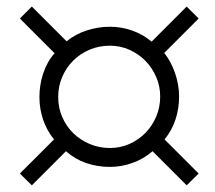

<svg xmlns="http://www.w3.org/2000/svg" viewBox="-20 -720 650 580"><path d="M463.9 -428.2Q463.9 -459.5 451.9 -487.3Q439.9 -515.1 419.4 -536.1Q398.9 -557.1 371.1 -569.6Q343.3 -582 312 -582Q279.3 -582 251 -570.1Q222.7 -558.1 201.4 -537.1Q180.2 -516.1 168 -487.8Q155.8 -459.5 155.8 -426.8Q155.8 -394.5 168 -366.5Q180.2 -338.4 201.4 -317.6Q222.7 -296.9 251.2 -284.9Q279.8 -272.9 312 -272.9Q343.8 -272.9 371.6 -285.4Q399.4 -297.9 419.9 -319.1Q440.4 -340.3 452.1 -368.4Q463.9 -396.5 463.9 -428.2ZM543.9 -160.2 440.9 -263.2Q413.6 -239.7 380.1 -227.8Q346.7 -215.8 312 -215.8Q274.4 -215.8 240.7 -227.3Q207 -238.8 179.2 -263.2L76.2 -160.2L40 -195.8L143.1 -298.8Q121.1 -326.2 110.1 -358.9Q99.1 -391.6 99.1 -426.8Q99.1 -444.3 101.8 -462.2Q104.5 -480 110.1 -497.1Q115.7 -514.2 124.3 -530Q132.8 -545.9 145 -559.1L40 -664.1L76.2 -700.2L181.2 -595.2Q208 -617.2 242.4 -628.2Q276.9 -639.2 312 -639.2Q346.7 -639.2 379.4 -627.7Q412.1 -616.2 438 -594.2L543.9 -700.2L580.1 -664.1L476.1 -560.1Q497.1 -533.7 509 -498.5Q521 -463.4 521 -428.2Q521 -392.6 510.3 -359.4Q499.5 -326.2 477.1 -298.8L580.1 -195.8Z"/></svg>

Font: Charis SIL Cyr
Style: Regular
Weight: 400
Foundry: SIL International
Version: Version 5.000